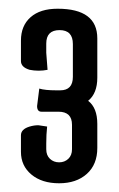

<svg xmlns="http://www.w3.org/2000/svg" viewBox="-20 -680 273 440"><path d="M114 -424H75Q65 -424 65 -437L70 -477Q83 -473 109 -473H118Q147 -473 147 -504V-579Q147 -611 116.5 -611Q86 -611 86 -580V-559L89 -520Q79 -518 68.5 -518Q58 -518 48 -520Q28 -526 28 -540V-587Q28 -621 50 -640.5Q72 -660 112 -660Q203 -660 203 -592V-502Q203 -466 182 -449Q203 -433 203 -396V-341Q203 -303 179 -281.5Q155 -260 115.5 -260Q76 -260 52 -280Q28 -300 28 -332V-370Q28 -384 48 -390Q58 -393 68 -393L88 -390Q86 -372 86 -351V-338Q86 -324 94.5 -316Q103 -308 115.5 -308Q128 -308 136.5 -316Q145 -324 145 -338V-394Q145 -424 114 -424Z"/></svg>

Font: Medula One
Style: Regular
Weight: 400
Designer: Luciano Vergara
Foundry: Luciano Vergara
Version: Version 1.002